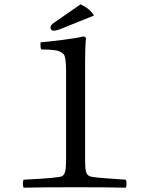

<svg xmlns="http://www.w3.org/2000/svg" viewBox="-20 -867 680 889"><path d="M353 -847Q396 -827 415 -795L271 -737Q243 -725 229 -725Q214 -725 214 -740Q214 -751 229 -761ZM286 -129V-538Q286 -607 273 -618Q258 -631 234.5 -634.5Q211 -638 172 -638Q168 -642 167.5 -653.5Q167 -665 168 -671Q205 -674 272 -682.5Q339 -691 364 -698Q378 -698 378 -688Q374 -648 374 -583V-129Q374 -91 377.5 -75Q381 -59 393 -52Q400 -47 463 -42Q526 -37 562 -35Q566 -30 566 -16Q566 -2 562 2Q476 0 330 0Q175 0 90 2Q86 -2 86 -16Q86 -30 90 -35Q257 -43 269 -52Q279 -60 282.5 -76.5Q286 -93 286 -129Z"/></svg>

Font: Linux Libertine Mono O
Style: Mono
Weight: 400
Designer: Philipp H. Poll
Foundry: Philipp H. Poll
Version: Version 5.1.7